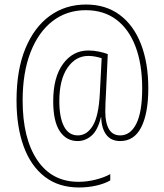

<svg xmlns="http://www.w3.org/2000/svg" viewBox="-20 -734 726 848"><path d="M635 -344Q635 -234 604 -172.5Q573 -111 511 -111Q470 -111 449 -139.5Q428 -168 427 -217H426Q412 -159 384.5 -135Q357 -111 323 -111Q273 -111 244 -154.5Q215 -198 215 -287Q215 -393 258.5 -452Q302 -511 370 -511Q394 -511 417.5 -506Q441 -501 456 -495L448 -321Q447 -305 446 -282Q445 -259 445 -241Q445 -192 461 -164Q477 -136 511 -136Q556 -136 582 -187.5Q608 -239 608 -344Q608 -451 578.5 -528.5Q549 -606 493.5 -647.5Q438 -689 359 -689Q275 -689 212.5 -641Q150 -593 115 -503.5Q80 -414 80 -290Q80 -123 144.5 -27Q209 69 327 69Q364 69 402 59.5Q440 50 467 35V63Q440 78 404 86Q368 94 329 94Q239 94 177.5 46.5Q116 -1 84.5 -87.5Q53 -174 53 -290Q53 -425 92 -519.5Q131 -614 200 -664Q269 -714 360 -714Q447 -714 508.5 -668.5Q570 -623 602.5 -539.5Q635 -456 635 -344ZM242 -287Q242 -216 262.5 -176Q283 -136 324 -136Q364 -136 390 -179Q416 -222 421 -322L429 -477Q416 -481 401 -484Q386 -487 370 -487Q314 -487 278 -434.5Q242 -382 242 -287Z"/></svg>

Font: Noto Sans Myanmar Condensed Thin
Style: Regular
Weight: 100
Width: 3
Designer: Monotype Design Team
Foundry: Monotype Imaging Inc.
Version: Version 2.107; ttfautohint (v1.8.4.7-5d5b)